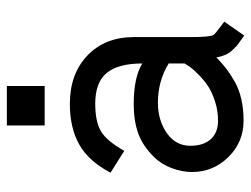

<svg xmlns="http://www.w3.org/2000/svg" viewBox="-106 -619 730 558"><g transform="rotate(-90 259.0 -340.0)"><path d="M173.3 -685.1H288.1V-575.2H173.3ZM114.3 -151.9Q114.3 -113.8 133.5 -92.5Q152.8 -71.3 187 -71.3Q215.8 -71.3 242.4 -79.8Q269 -88.4 286.1 -99.4Q303.2 -110.4 319.1 -126Q335 -141.6 341.3 -150.1Q347.7 -158.7 353.5 -168.5V-214.8Q302.7 -246.1 238.8 -246.1Q187 -245.6 150.6 -219.7Q114.3 -193.8 114.3 -151.9ZM430.2 -155.3Q430.2 -92.8 436.5 -84.5Q439.5 -80.6 445.6 -75.7Q451.7 -70.8 461.2 -63.7Q470.7 -56.6 475.1 -53.2L434.6 4.9Q431.2 2 419.7 -5.9Q408.2 -13.7 403.3 -18.3Q398.4 -22.9 390.6 -31.5Q382.8 -40 378.2 -51Q373.5 -62 371.1 -76.2Q353.5 -59.1 339.1 -47.9Q324.7 -36.6 301.8 -23.4Q278.8 -10.3 250 -3.7Q221.2 2.9 187 2.9Q125 2.9 81.5 -41.3Q38.1 -85.4 38.1 -147Q38.1 -175.8 49.3 -205.8Q60.5 -235.8 81.5 -257.3Q114.3 -290.5 150.9 -303.5Q187.5 -316.4 234.9 -316.4Q313 -316.4 353.5 -291.5Q353.5 -361.8 325.9 -395Q298.3 -428.2 236.8 -428.2Q184.6 -428.2 156.5 -411.6Q128.4 -395 99.6 -343.8L36.1 -383.8Q69.8 -447.8 118.4 -474.9Q167 -502 235.8 -502Q323.7 -502 377 -450.7Q430.2 -399.4 430.2 -316.4Z"/></g></svg>

Font: Fantasque Sans Mono
Style: Regular
Weight: 400
Monospace: yes
Designer: Jany Belluz
Version: Version 1.8.0 ; ttfautohint (v1.8.2)